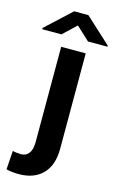

<svg xmlns="http://www.w3.org/2000/svg" viewBox="-194 -794 656 1063"><g transform="rotate(15 134.0 -262.0)"><path d="M73.7 19C73.7 73.7 51.3 103.5 12.7 103.5C-4.9 103.5 -21 101.6 -35.6 97.7L-43 205.1C-18.1 211.4 2.9 213.4 28.3 213.4C86.4 213.4 131.8 196.8 165 163.6C197.8 129.9 214.4 82 214.4 19V-528.3H73.7ZM92.3 -736.8 -52.7 -602.5V-595.2H57.1L132.8 -666.5L209.5 -595.2H321.3V-601.1L173.8 -736.8Z"/></g></svg>

Font: Vazirmatn
Style: Bold
Weight: 700
Designer: Saber Rastikerdar
Foundry: Saber Rastikerdar
Version: Version 33.003